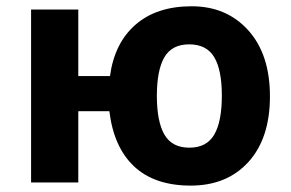

<svg xmlns="http://www.w3.org/2000/svg" viewBox="-20 -576 917 606"><path d="M498.8 -395.3Q475.1 -354.5 475.1 -273.4Q475.1 -192.4 499 -151.1Q522.9 -109.9 577.6 -109.9Q632.3 -109.9 656.2 -151.1Q680.2 -192.4 680.2 -273.9Q680.2 -355.5 656 -395.8Q631.8 -436 577.1 -436Q522.5 -436 498.8 -395.3ZM325.2 -225.1H227.1V0H78.1V-545.9H227.1V-335.9H327.1Q341.3 -440.4 408 -498.3Q474.6 -556.2 585 -556.2Q695.3 -556.2 763.7 -480.2Q832 -404.3 832 -272Q832 -139.6 764.2 -64.9Q696.3 9.8 582 9.8Q467.8 9.8 403.3 -50.8Q338.9 -111.3 325.2 -225.1Z"/></svg>

Font: OpenSans-Bold
Style: Bold
Weight: 700
Foundry: Ascender Corporation
Version: Version 1.10